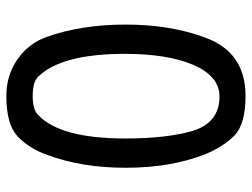

<svg xmlns="http://www.w3.org/2000/svg" viewBox="-112 -648 775 590"><g transform="rotate(90 275.0 -352.5)"><path d="M93 -109Q113 -53 162 -19Q211 15 274 15H275Q361 15 398 -19Q435 -54 455 -109Q495 -216 495 -351V-352Q495 -491 453 -597Q431 -651 395 -687Q359 -720 275 -720H274Q140 -720 95 -596Q55 -489 55 -352Q55 -215 93 -109ZM276 -640Q355 -640 381 -560Q405 -479 405 -351Q405 -152 334 -84Q318 -66 275 -66Q232 -66 216 -82Q145 -153 145 -350Q145 -480 179 -560Q214 -640 276 -640Z"/></g></svg>

Font: Sawarabi Gothic
Style: Regular
Weight: 400
Designer: mshio (mshio@users.sourceforge.jp)
Version: Version 20141215